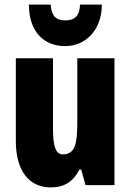

<svg xmlns="http://www.w3.org/2000/svg" viewBox="-20 -807 569 837"><path d="M424 -787H329C327 -736 304 -718 264 -718C223 -718 204 -739 201 -787H106C106 -668 172 -606 264 -606C353 -606 424 -676 424 -787ZM479 -553H317V-280C317 -191 312 -134 254 -134C222 -134 211 -172 211 -246V-553H49V-193C49 -64 105 10 202 10C261 10 300 -16 326 -68H334L353 0H479Z"/></svg>

Font: Noto Sans Thai ExtCond Blk
Style: Regular
Weight: 900
Width: 2
Designer: Monotype Design Team
Foundry: Monotype Imaging Inc.
Version: Version 2.002